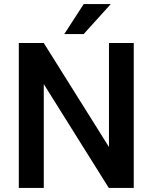

<svg xmlns="http://www.w3.org/2000/svg" viewBox="-20 -922 749 942"><path d="M514.6 -710.9V-200.7L194.8 -710.9H72.3V0H194.8V-509.3L513.7 0H636.2V-710.9ZM390.6 -754.9 523.4 -901.9H390.6L295.4 -754.9Z"/></svg>

Font: Vazirmatn Medium
Style: Regular
Weight: 500
Designer: Saber Rastikerdar
Foundry: Saber Rastikerdar
Version: Version 33.003